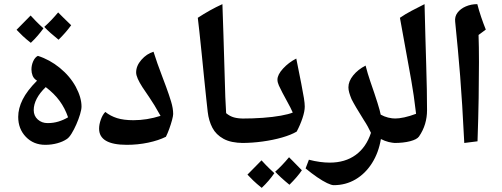

<svg xmlns="http://www.w3.org/2000/svg" viewBox="-20 -700 2427 928"><path d="M199 0Q142 0 105 -38.5Q68 -77 68 -135Q68 -176 89.5 -219Q111 -262 159 -310Q143 -320 137.5 -334.5Q132 -349 132 -364Q132 -385 140.5 -404Q149 -423 163 -430Q220 -412 269 -372Q318 -332 346 -281Q374 -229 374 -185Q374 -171 367 -147.5Q360 -124 349 -99Q338 -74 326 -54.5Q314 -35 303 -28Q284 -15 256.5 -7.5Q229 0 199 0ZM210 -105Q238 -105 262.5 -112.5Q287 -120 309 -133Q294 -177 268 -212.5Q242 -248 201 -279Q172 -251 157.5 -223Q143 -195 143 -168Q143 -140 162.5 -122.5Q182 -105 210 -105ZM263 -508Q242 -525 225 -540Q208 -555 194 -570Q213 -587 229.5 -604.5Q246 -622 261 -640Q270 -630 286 -615Q302 -600 324 -578Q297 -541 263 -508ZM129 -493Q107 -510 90 -526Q73 -542 60 -556Q77 -573 94 -590.5Q111 -608 128 -625Q137 -615 152.5 -599Q168 -583 190 -563Q177 -545 162 -527.5Q147 -510 129 -493Z M593 0Q459 0 459 -78Q459 -99 467.5 -122.5Q476 -146 489 -159Q514 -139 546 -129Q578 -119 625 -119Q690 -119 756 -140Q740 -169 726.5 -191Q713 -213 702 -229Q683 -256 668.5 -278.5Q654 -301 646 -319Q638 -337 638 -350Q638 -382 663.5 -411Q689 -440 722 -450Q730 -424 741 -393Q752 -362 763.5 -332Q775 -302 783 -280Q797 -242 807 -209Q817 -176 817 -149Q817 -140 811.5 -119.5Q806 -99 798 -77Q790 -55 782 -39Q746 -21 696 -10.5Q646 0 593 0Z M1157 -9Q1097 -9 1060.5 -29Q1024 -49 1006.5 -82.5Q989 -116 984 -159Q982 -178 977 -222.5Q972 -267 966.5 -324Q961 -381 955 -439Q949 -497 944 -544Q939 -591 936 -614Q965 -633 994.5 -649.5Q1024 -666 1055 -680Q1058 -605 1060 -530.5Q1062 -456 1064.5 -381Q1067 -306 1069 -231L1073 -153Q1091 -138 1111 -132.5Q1131 -127 1159 -127Q1165 -127 1165 -119V-17Q1165 -9 1157 -9Z M1148 -9Q1140 -9 1140 -17V-119Q1140 -127 1148 -127Q1201 -127 1250 -130.5Q1299 -134 1337.5 -141Q1376 -148 1395 -156Q1385 -179 1369 -207.5Q1353 -236 1345 -252Q1335 -271 1328 -286.5Q1321 -302 1321 -315Q1321 -339 1348 -368.5Q1375 -398 1412 -417Q1427 -342 1436 -296.5Q1445 -251 1449 -225.5Q1453 -200 1453 -185Q1453 -162 1442 -129Q1431 -96 1414 -64Q1387 -48 1343.5 -35.5Q1300 -23 1249 -16Q1198 -9 1148 -9ZM1379 193Q1336 158 1310 130Q1342 102 1377 60Q1380 63 1395.5 78.5Q1411 94 1439 123Q1429 138 1414 155.5Q1399 173 1379 193ZM1245 208Q1220 188 1203.5 172Q1187 156 1176 144Q1193 127 1210 109.5Q1227 92 1244 75Q1250 82 1265.5 98Q1281 114 1306 137Q1293 156 1278 173.5Q1263 191 1245 208Z M1593 195Q1582 195 1561 185Q1540 175 1513 156.5Q1486 138 1457 114L1473 72Q1500 79 1525.5 82.5Q1551 86 1574 86Q1648 86 1699 49Q1750 12 1773 -58Q1766 -73 1757.5 -88.5Q1749 -104 1739 -119Q1717 -154 1702 -179.5Q1687 -205 1679 -221Q1672 -238 1668 -252Q1664 -266 1664 -278Q1664 -307 1687 -335.5Q1710 -364 1747 -383Q1752 -364 1757.5 -345Q1763 -326 1770 -306Q1792 -243 1804.5 -203Q1817 -163 1820 -146Q1854 -127 1895 -127Q1903 -127 1903 -119V-17Q1903 -9 1895 -9Q1858 -9 1821 -28Q1810 38 1778 88.5Q1746 139 1698.5 167Q1651 195 1593 195Z M1886 -9Q1878 -9 1878 -17V-119Q1878 -127 1886 -127Q1930 -127 1991 -150Q1987 -179 1983.5 -208.5Q1980 -238 1975 -267Q1971 -296 1955 -382.5Q1939 -469 1913 -614Q1939 -632 1969.5 -648Q2000 -664 2032 -680Q2034 -598 2036 -524.5Q2038 -451 2040 -387Q2042 -323 2043 -268.5Q2044 -214 2044 -167Q2044 -133 2034.5 -101Q2025 -69 2005 -40Q1995 -26 1962.5 -17.5Q1930 -9 1886 -9Z M2224 -9Q2219 -112 2214 -190Q2209 -268 2204 -333.5Q2199 -399 2193 -461Q2187 -523 2180 -595Q2177 -620 2191.5 -639Q2206 -658 2231.5 -669Q2257 -680 2287 -680Q2295 -649 2305.5 -618Q2316 -587 2328 -557L2293 -531Q2295 -476 2295 -399.5Q2295 -323 2293.5 -227Q2292 -131 2288 -17Z"/></svg>

Font: Noto Naskh Arabic
Style: Regular
Weight: 400
Designer: Monotype Design Team, David Williams, Mohamad Dakak and Nizar Qandah
Foundry: Monotype Imaging Inc.
Version: Version 2.013